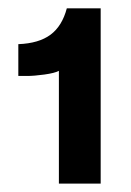

<svg xmlns="http://www.w3.org/2000/svg" viewBox="-20 -932 314 460"><path d="M221.2 -492.2H121.1V-762.2Q110.8 -756.8 86.2 -753.4Q61.5 -750 44.9 -750H23.9V-826.2Q73.2 -828.1 101.1 -848.9Q128.9 -869.6 140.1 -912.1H221.2Z"/></svg>

Font: Creato Display ExtraBold
Style: Regular
Weight: 800
Version: Version 1.000